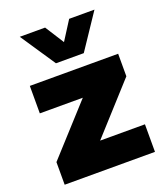

<svg xmlns="http://www.w3.org/2000/svg" viewBox="-147 -907 863 1005"><g transform="rotate(-20 285.0 -404.0)"><path d="M38.5 0V-126L313 -428V-395.5H44V-548.5H536V-423L262 -120.5V-153.5H541.5V0ZM213 -613 82.5 -808H223.5L305 -680H276L357.5 -808H498.5L368 -613Z"/></g></svg>

Font: Encode Sans SemiExpanded ExtraBold
Style: Regular
Weight: 800
Width: 6
Designer: Multiple Designers
Foundry: Impallari Type
Version: Version 3.002